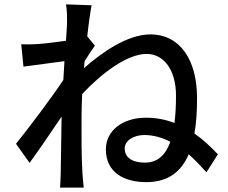

<svg xmlns="http://www.w3.org/2000/svg" viewBox="-20 -818 1040 876"><path d="M641 -76C591 -76 549 -94 549 -141C549 -177 591 -202 638 -202C679 -202 719 -191 757 -171C736 -112 700 -76 641 -76ZM378 -652C385 -716 393 -769 398 -794L281 -798C286 -771 286 -743 286 -718C286 -707 284 -675 281 -632C233 -625 182 -619 151 -617C123 -615 102 -615 77 -616L87 -514C147 -522 228 -533 274 -539L269 -453C216 -373 108 -230 53 -162L115 -75C157 -132 215 -218 261 -286C259 -176 258 -119 257 -27C257 -11 255 21 254 38H362C360 18 357 -11 356 -29C351 -119 352 -190 352 -276C352 -311 353 -349 355 -389C440 -480 558 -572 649 -572C728 -572 783 -498 783 -382C783 -338 781 -295 776 -257C737 -272 694 -281 646 -281C537 -281 463 -220 463 -137C463 -31 546 13 647 13C746 13 806 -33 841 -114C868 -90 895 -62 922 -32L974 -114C942 -148 907 -181 867 -209C876 -257 879 -311 879 -371C879 -541 804 -661 666 -661C561 -661 445 -579 363 -507C364 -517 365 -528 366 -539C382 -564 400 -592 413 -610Z"/></svg>

Font: Genne Gothic Medium
Style: Regular
Weight: 500
Designer: Ryoko NISHIZUKA (kana & ideographs); Paul D. Hunt (Latin, Greek & Cyrillic); Wenlong ZHANG (bopomofo); Sandoll Communica
Foundry: Adobe Systems Incorporated
Version: Version 1.004;PS 1.004;hotconv 16.6.51;makeotf.lib2.5.65220